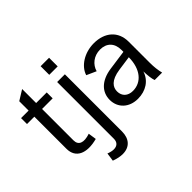

<svg xmlns="http://www.w3.org/2000/svg" viewBox="-200 -994 1512 1512"><g transform="rotate(-45 555.5 -238.5)"><path d="M315 0 305 -68C228 -42 183 -60 183 -116V-466H301V-532H183V-688L99 -636V-532H15V-466H97V-108C97 -7 182 35 315 0Z M299 146 289 216C324 229 355 235 382 235C459 235 503 185 503 104V-532H417V100C417 138 395 159 358 159C342 159 322 155 299 146ZM413 -616H507V-712H413Z M774 12C862 12 932 -33 956 -111C958 -58 962 -27 971 0H1054C1045 -37 1040 -76 1040 -125V-358C1040 -475 958 -544 837 -544C730 -544 640 -484 617 -408L697 -372C713 -430 766 -474 837 -474C909 -474 954 -429 954 -353V-331L790 -308C669 -291 610 -224 610 -140C610 -50 677 12 774 12ZM698 -146C698 -191 726 -239 834 -254L954 -271C953 -140 886 -60 790 -60C734 -60 698 -93 698 -146Z"/></g></svg>

Font: Ronzino
Style: Regular
Weight: 400
Designer: Nunzio Mazzaferro
Foundry: Collletttivo
Version: Version 1.000;Glyphs 3.3 (3337)